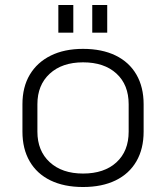

<svg xmlns="http://www.w3.org/2000/svg" viewBox="-20 -743 666 770"><path d="M313 7Q237 7 182.5 -19.5Q128 -46 99 -96Q70 -146 70 -215V-325Q70 -394 99.5 -443.5Q129 -493 183.5 -520Q238 -547 313 -547Q389 -547 443.5 -520.5Q498 -494 527 -444Q556 -394 556 -325V-215Q556 -146 527 -96Q498 -46 443.5 -19.5Q389 7 313 7ZM313 -47Q398 -47 447 -92Q496 -137 496 -215V-325Q496 -403 447 -448Q398 -493 313 -493Q229 -493 179.5 -447.5Q130 -402 130 -325V-215Q130 -138 179.5 -92.5Q229 -47 313 -47ZM274 -723V-612H214V-723ZM410 -723V-612H350V-723Z"/></svg>

Font: Pathway Extreme 8pt Thin
Style: Regular
Weight: 100
Version: Version 1.001;gftools[0.9.26]